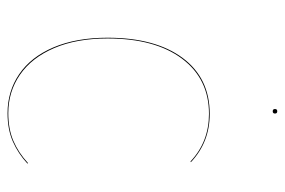

<svg xmlns="http://www.w3.org/2000/svg" viewBox="-143 -603 755 509"><g transform="rotate(90 234.5 -348.5)"><path d="M410 -477 408 -476Q356 -525 282 -525Q189 -525 135.5 -453.5Q82 -382 82 -256Q82 -174 107.5 -114.5Q133 -55 178 -24Q223 7 280 7Q322 7 353.5 -6.5Q385 -20 412 -45L414 -44Q387 -19 355 -5Q323 9 280 9Q222 9 176.5 -22Q131 -53 105.5 -113Q80 -173 80 -256Q80 -383 133.5 -455Q187 -527 282 -527Q357 -527 410 -477ZM281 -700Q281 -694 275 -694Q269 -694 269 -700Q269 -706 275 -706Q281 -706 281 -700Z"/></g></svg>

Font: FiraGO Two
Style: Regular
Weight: 100
Designer: bBox Type
Foundry: bBox Type GmbH
Version: Version 1.001